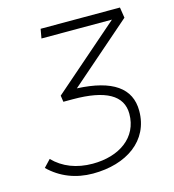

<svg xmlns="http://www.w3.org/2000/svg" viewBox="-105 -781 797 880"><g transform="rotate(-15 293.0 -341.5)"><path d="M229 9.8C388.2 9.8 507.3 -71.8 507.3 -213.4C507.3 -321.8 424.8 -378.9 257.8 -386.7L552.2 -643.1L544.4 -693.4H168L160.2 -649.4H494.6L177.7 -373.5L182.1 -343.3H227.1C382.3 -343.3 460 -299.8 460 -211.9C460 -99.6 365.7 -34.2 239.3 -34.2C163.1 -34.2 99.6 -59.1 53.7 -106.4L21.5 -72.3C76.2 -18.6 147.5 9.8 229 9.8Z"/></g></svg>

Font: Cascadia Code PL ExtraLight
Style: Italic
Weight: 200
Italic angle: -10°
Monospace: yes
Designer: Aaron Bell
Foundry: Saja Typeworks
Version: Version 2404.023